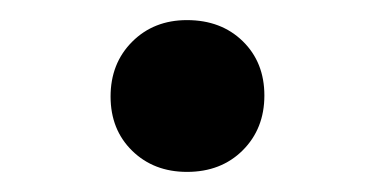

<svg xmlns="http://www.w3.org/2000/svg" viewBox="-20 -542 373 191"><path d="M166 -371Q133 -371 111.5 -392Q90 -413 90 -446Q90 -479 111.5 -500.5Q133 -522 166 -522Q200 -522 221.5 -501Q243 -480 243 -447Q243 -414 221.5 -392.5Q200 -371 166 -371Z"/></svg>

Font: Literata 12pt
Style: Regular
Weight: 400
Designer: Latin by Veronika Burian and Jose Scaglione. Greek by Irene Vlachou. Cyrillic by Vera Evstafieva.
Foundry: TypeTogether
Version: Version 3.002